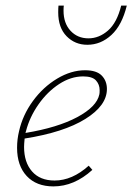

<svg xmlns="http://www.w3.org/2000/svg" viewBox="-20 -663 473 686"><path d="M362 -345Q362 -286 285 -238Q208 -190 68 -168Q66 -148 66 -138Q66 -83 94.5 -50.5Q123 -18 175 -18Q238 -18 297 -71L310 -56Q245 3 171 3Q110 3 75.5 -34Q41 -71 41 -135Q41 -165 48 -194Q61 -252 97.5 -302Q134 -352 184 -382Q234 -412 284 -412Q325 -412 343.5 -393Q362 -374 362 -345ZM336 -341Q336 -361 323 -375.5Q310 -390 277 -390Q233 -390 191 -362.5Q149 -335 117.5 -290Q86 -245 73 -195L71 -188Q186 -207 256 -244.5Q326 -282 335 -326Q336 -330 336 -341ZM188 -619Q188 -635 189 -643H208Q207 -637 207 -625Q207 -580 232 -553Q257 -526 296 -526Q334 -526 366 -554Q398 -582 413 -643H433Q416 -573 378 -538Q340 -503 292 -503Q248 -503 218 -533.5Q188 -564 188 -619Z"/></svg>

Font: Ysabeau Extralight
Style: Italic
Weight: 200
Italic angle: -12°
Designer: Christian Thalmann (Catharsis Fonts)
Version: Version 0.003